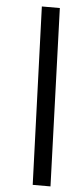

<svg xmlns="http://www.w3.org/2000/svg" viewBox="-59 -813 407 925"><g transform="rotate(5 145.0 -350.0)"><path d="M105 -780 136 80H222L192 -780Z"/></g></svg>

Font: Nacelle SemiBold
Style: Italic
Weight: 600
Italic angle: -12°
Designer: Sora Sagano
Foundry: Sora Sagano
Version: Version 1.000;FEAKit 1.0